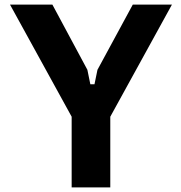

<svg xmlns="http://www.w3.org/2000/svg" viewBox="-20 -820 790 840"><path d="M209.1 -800 362.3 -514.6 375.2 -451.4H393.4L406.4 -514.6L561 -800H732.3L462.5 -309.4V0H293.5V-309.4L23.7 -800Z"/></svg>

Font: Martian Mono SemiExpanded
Style: Regular
Weight: 400
Width: 6
Monospace: yes
Designer: Roman Shamin
Foundry: Evil Martians
Version: Version 1.000